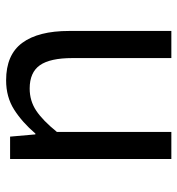

<svg xmlns="http://www.w3.org/2000/svg" viewBox="5 -588 597 647"><g transform="rotate(90 303.5 -264.5)"><path d="M250.7 13.4Q164.6 13.4 124.5 -40.9Q84.3 -95.1 84.3 -199.3V-543.4H175.7V-210.3Q175.7 -134.6 199.9 -100.3Q224.2 -66 278.3 -66Q319.9 -66 353 -88.1Q386 -110.1 424.5 -157.6V-543.4H515.9V0H440.4L432.9 -85.3H430.1Q392.1 -40.9 349.5 -13.7Q306.9 13.4 250.7 13.4Z"/></g></svg>

Font: Shanggu Sans SC VF
Style: Regular
Weight: 250
Designer: GuiWonder
Version: Version 1.021